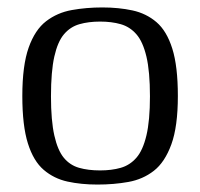

<svg xmlns="http://www.w3.org/2000/svg" viewBox="-20 -489 538 516"><path d="M242 7Q198 7 161.5 -1Q125 -9 97.5 -32.5Q70 -56 55 -103.5Q40 -151 40 -231Q40 -313 57 -361Q74 -409 104 -432Q134 -455 173 -462Q212 -469 255 -469Q299 -469 336 -461Q373 -453 400.5 -429.5Q428 -406 443 -358.5Q458 -311 458 -231Q458 -149 440.5 -101Q423 -53 393.5 -30Q364 -7 325 0Q286 7 242 7ZM249 -31Q280 -31 304.5 -38Q329 -45 346.5 -65Q364 -85 373.5 -125Q383 -165 383 -230Q383 -297 373.5 -337Q364 -377 346.5 -397Q329 -417 304.5 -424Q280 -431 249 -431Q218 -431 193.5 -424Q169 -417 152 -397Q135 -377 126 -337Q117 -297 117 -230Q117 -165 126 -125Q135 -85 151.5 -65Q168 -45 192.5 -38Q217 -31 249 -31Z"/></svg>

Font: Genos
Style: Regular
Weight: 400
Designer: Robert E. Leuschke
Foundry: Robert E. Leuschke
Version: Version 1.010